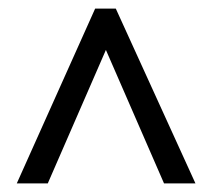

<svg xmlns="http://www.w3.org/2000/svg" viewBox="-20 -739 493 446"><path d="M201 -719H249L434 -313H361L226 -623L91 -313H19Z"/></svg>

Font: Noto Sans Gurmukhi Condensed
Style: Regular
Weight: 400
Width: 3
Designer: Jelle Bosma - Monotype Design Team
Foundry: Monotype Imaging Inc.
Version: Version 2.004; ttfautohint (v1.8.4.7-5d5b)